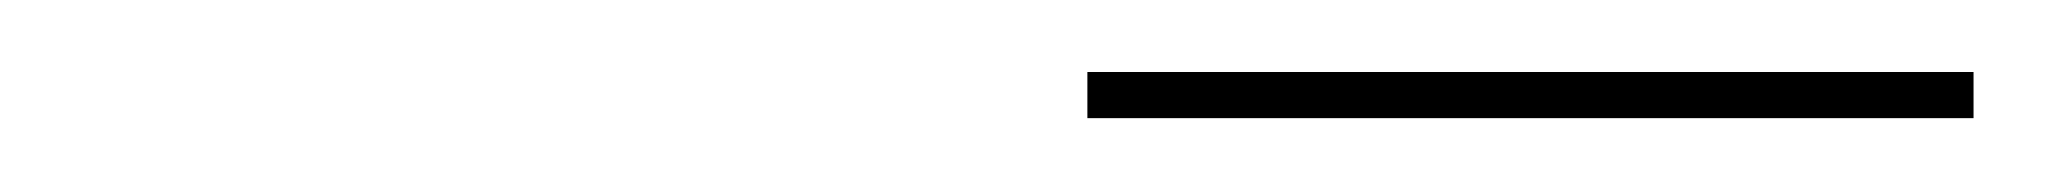

<svg xmlns="http://www.w3.org/2000/svg" viewBox="-20 -882 554 52"><path d="M274.5 -850V-862.5H514.5V-850Z"/></svg>

Font: Bodoni Moda 18pt SemiBold
Style: Italic
Weight: 600
Italic angle: -13°
Designer: Owen Earl
Foundry: indestructible type
Version: Version 2.005